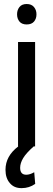

<svg xmlns="http://www.w3.org/2000/svg" viewBox="-20 -741 269 972"><path d="M164.6 -668Q164.6 -646.5 152.3 -631.8Q139.6 -617.2 115.2 -617.2Q90.8 -617.2 78.6 -631.8Q66.4 -646.5 66.4 -668.5Q66.4 -690.4 78.6 -705.6Q90.8 -720.7 115.2 -720.7Q139.6 -720.7 152.3 -705.1Q165 -689.5 164.6 -668ZM71.3 -528.3H157.7V0H150.9Q112.3 34.2 97.2 59.6Q82 85 82 108.4Q82 143.6 112.8 143.6Q131.3 143.6 153.3 130.9L158.2 189.9Q127.9 211.4 89.8 211.4Q51.8 211.9 30.3 186.5Q7.8 161.1 7.8 118.7Q7.8 48.8 72.8 0H71.3Z"/></svg>

Font: RobotoCondensed-Regular
Style: Regular
Weight: 400
Designer: Google
Version: Version 2.001201; 2014